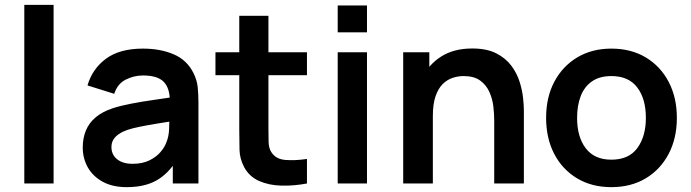

<svg xmlns="http://www.w3.org/2000/svg" viewBox="-20 -755 2845 790"><path d="M80 0V-735H200.5V0Z M501.5 15Q443 15 402.5 -7.2Q362 -29.5 341.2 -66.5Q320.5 -103.5 320.5 -148Q320.5 -187 333.5 -218.2Q346.5 -249.5 373.5 -272.2Q400.5 -295 443.5 -309.5Q476 -320 519.8 -328.5Q563.5 -337 614.8 -344.2Q666 -351.5 722 -360L679 -335.5Q679.5 -391.5 654 -418Q628.5 -444.5 568 -444.5Q531.5 -444.5 497.5 -427.5Q463.5 -410.5 450 -369L340 -403.5Q360 -472 416.2 -513.5Q472.5 -555 568 -555Q640 -555 694.8 -531.5Q749.5 -508 776 -454.5Q790.5 -426 793.5 -396.2Q796.5 -366.5 796.5 -331.5V0H691V-117L708.5 -98Q672 -39.5 623.2 -12.2Q574.5 15 501.5 15ZM525.5 -81Q566.5 -81 595.5 -95.5Q624.5 -110 641.8 -131Q659 -152 665 -170.5Q674.5 -193.5 675.8 -223.2Q677 -253 677 -271.5L714 -260.5Q659.5 -252 620.5 -245.5Q581.5 -239 553.5 -233.2Q525.5 -227.5 504 -220.5Q483 -213 468.5 -203Q454 -193 446.2 -180Q438.5 -167 438.5 -149.5Q438.5 -129.5 448.5 -114.2Q458.5 -99 477.8 -90Q497 -81 525.5 -81Z M1243 0Q1189.5 10 1138.2 8.8Q1087 7.5 1046.5 -10.2Q1006 -28 985 -66.5Q966.5 -101.5 965.5 -138Q964.5 -174.5 964.5 -220.5V-690H1084.5V-227.5Q1084.5 -195 1085.2 -170.5Q1086 -146 1095.5 -130.5Q1113.5 -100.5 1153 -97Q1192.5 -93.5 1243 -101ZM866.5 -445.5V-540H1243V-445.5Z M1369.5 -622V-732.5H1490V-622ZM1369.5 0V-540H1490V0Z M2013.5 0V-260Q2013.5 -285.5 2010 -316.5Q2006.5 -347.5 1993.8 -376.2Q1981 -405 1955.8 -423.5Q1930.5 -442 1887.5 -442Q1864.5 -442 1842 -434.5Q1819.5 -427 1801.2 -408.8Q1783 -390.5 1772 -358.8Q1761 -327 1761 -277.5L1689.5 -308Q1689.5 -377 1716.2 -433Q1743 -489 1795 -522.2Q1847 -555.5 1923 -555.5Q1983 -555.5 2022 -535.5Q2061 -515.5 2084 -484.5Q2107 -453.5 2118 -418.5Q2129 -383.5 2132.2 -352.2Q2135.5 -321 2135.5 -301.5V0ZM1639 0V-540H1746.5V-372.5H1761V0Z M2495.5 15Q2414.5 15 2354 -21.5Q2293.5 -58 2260.2 -122.2Q2227 -186.5 2227 -270Q2227 -355 2261 -419Q2295 -483 2355.5 -519Q2416 -555 2495.5 -555Q2577 -555 2637.5 -518.5Q2698 -482 2731.5 -417.8Q2765 -353.5 2765 -270Q2765 -186 2731.2 -121.8Q2697.5 -57.5 2637 -21.2Q2576.5 15 2495.5 15ZM2495.5 -98Q2567.5 -98 2602.5 -146Q2637.5 -194 2637.5 -270Q2637.5 -348.5 2602 -395.2Q2566.5 -442 2495.5 -442Q2447 -442 2415.8 -420.2Q2384.5 -398.5 2369.5 -359.8Q2354.5 -321 2354.5 -270Q2354.5 -191.5 2390.2 -144.8Q2426 -98 2495.5 -98Z"/></svg>

Font: Manrope ExtraLight
Style: Bold
Weight: 700
Version: Version 4.504